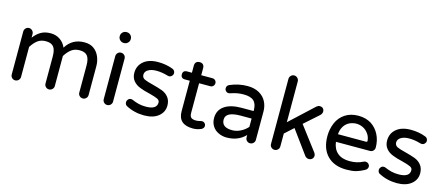

<svg xmlns="http://www.w3.org/2000/svg" viewBox="-49 -1258 4170 1807"><g transform="rotate(15 2035.5 -354.5)"><path d="M76.2 -39.1V-458Q76.2 -476.6 89.4 -490.2Q102.5 -503.9 121.1 -503.9Q139.6 -503.9 153.3 -490.2Q167 -476.6 167 -458V-421.9Q197.3 -462.9 236.3 -485.8Q275.4 -508.8 332 -508.8Q384.8 -508.8 424.3 -481Q463.9 -453.1 481.4 -409.2Q542 -508.8 661.1 -508.8Q717.8 -508.8 753.9 -481.4Q789.1 -455.1 807.1 -412.1Q825.2 -369.1 825.2 -320.3V-39.1Q825.2 -20.5 811.5 -7.3Q797.9 5.9 779.3 5.9Q760.7 5.9 747.6 -7.3Q734.4 -20.5 734.4 -39.1V-302.7Q734.4 -368.2 711.4 -396.5Q688.5 -424.8 635.7 -424.8Q588.9 -424.8 556.6 -400.9Q524.4 -377 496.1 -332V-39.1Q496.1 -20.5 482.4 -7.3Q468.8 5.9 450.2 5.9Q431.6 5.9 418.5 -7.3Q405.3 -20.5 405.3 -39.1V-302.7Q405.3 -368.2 382.3 -396.5Q359.4 -424.8 306.6 -424.8Q259.8 -424.8 227.5 -400.9Q195.3 -377 167 -332V-39.1Q167 -20.5 153.3 -7.3Q139.6 5.9 121.1 5.9Q102.5 5.9 89.4 -7.3Q76.2 -20.5 76.2 -39.1Z M972.7 -39.1V-458Q972.7 -476.6 985.8 -490.2Q999 -503.9 1017.6 -503.9Q1037.1 -503.9 1050.3 -490.7Q1063.5 -477.5 1063.5 -458V-39.1Q1063.5 -20.5 1049.8 -7.3Q1036.1 5.9 1017.6 5.9Q999 5.9 985.8 -7.3Q972.7 -20.5 972.7 -39.1ZM964.8 -653.3Q964.8 -673.8 980 -689Q995.1 -704.1 1015.6 -704.1H1021.5Q1042 -704.1 1057.1 -689Q1072.3 -673.8 1072.3 -653.3V-649.4Q1072.3 -628.9 1057.1 -613.8Q1042 -598.6 1021.5 -598.6H1015.6Q995.1 -598.6 980 -613.8Q964.8 -628.9 964.8 -649.4Z M1199.2 -33.2Q1182.6 -44.9 1182.6 -66.4Q1182.6 -82 1193.8 -94.2Q1205.1 -106.4 1221.7 -106.4Q1231.4 -106.4 1239.3 -102.5Q1272.5 -87.9 1303.7 -80.6Q1335 -73.2 1372.1 -73.2Q1479.5 -73.2 1479.5 -141.6Q1479.5 -163.1 1456.1 -174.8Q1431.6 -186.5 1374 -201.2Q1317.4 -213.9 1279.3 -229.5Q1237.3 -245.1 1211.9 -276.4Q1186.5 -307.6 1186.5 -353.5Q1186.5 -422.9 1237.3 -465.8Q1288.1 -508.8 1377.9 -508.8Q1456.1 -508.8 1519.5 -484.4Q1533.2 -480.5 1541 -469.7Q1548.8 -459 1548.8 -446.3Q1548.8 -430.7 1537.1 -418.5Q1525.4 -406.2 1508.8 -406.2L1496.1 -408.2Q1437.5 -425.8 1384.8 -425.8Q1334 -425.8 1303.7 -407.2Q1273.4 -388.7 1273.4 -358.4Q1273.4 -330.1 1299.8 -316.4Q1328.1 -303.7 1384.8 -290Q1437.5 -276.4 1478.5 -261.7Q1518.6 -246.1 1543 -214.4Q1567.4 -182.6 1567.4 -134.8Q1567.4 -71.3 1516.6 -30.3Q1465.8 10.7 1377.9 10.7Q1281.2 10.7 1199.2 -33.2Z M1710 -119.1V-416H1661.1Q1642.6 -416 1632.3 -426.3Q1622.1 -436.5 1622.1 -455.1Q1622.1 -473.6 1632.3 -483.9Q1642.6 -494.1 1661.1 -494.1H1710V-563.5Q1710 -585.9 1722.2 -597.7Q1734.4 -609.4 1755.9 -609.4Q1777.3 -609.4 1789.1 -597.2Q1800.8 -585 1800.8 -563.5V-494.1H1910.2Q1926.8 -494.1 1938 -482.9Q1949.2 -471.7 1949.2 -455.1Q1949.2 -439.5 1938 -427.7Q1926.8 -416 1910.2 -416H1800.8V-127Q1800.8 -92.8 1816.4 -81.1Q1832 -69.3 1863.3 -69.3Q1883.8 -69.3 1902.3 -75.2Q1904.3 -75.2 1905.3 -76.2Q1915 -78.1 1921.9 -78.1Q1936.5 -78.1 1947.3 -67.4Q1958 -56.6 1958 -42Q1958 -19.5 1934.6 -6.8Q1896.5 10.7 1853.5 10.7Q1710 10.7 1710 -119.1Z M2102.5 -6.8Q2064.5 -24.4 2043 -58.6Q2021.5 -92.8 2021.5 -136.7Q2021.5 -212.9 2080.6 -254.4Q2139.6 -295.9 2247.1 -295.9H2364.3V-302.7Q2364.3 -365.2 2333.5 -394Q2302.7 -422.9 2234.4 -422.9Q2199.2 -422.9 2170.9 -417.5Q2142.6 -412.1 2104.5 -399.4L2091.8 -397.5Q2077.1 -397.5 2065.9 -408.7Q2054.7 -419.9 2054.7 -435.5Q2054.7 -462.9 2081.1 -473.6Q2163.1 -508.8 2250 -508.8Q2317.4 -508.8 2365.2 -481.4Q2410.2 -455.1 2432.6 -411.6Q2455.1 -368.2 2455.1 -315.4V-39.1Q2455.1 -20.5 2441.4 -7.3Q2427.7 5.9 2409.2 5.9Q2390.6 5.9 2377.4 -7.3Q2364.3 -20.5 2364.3 -39.1V-62.5Q2293.9 10.7 2181.6 10.7Q2139.6 10.7 2102.5 -6.8ZM2214.8 -69.3Q2256.8 -69.3 2296.4 -89.4Q2335.9 -109.4 2364.3 -141.6V-222.7H2258.8Q2112.3 -222.7 2112.3 -146.5Q2112.3 -69.3 2214.8 -69.3Z M2602.5 -39.1V-672.9Q2602.5 -691.4 2615.7 -705.1Q2628.9 -718.8 2647.5 -718.8Q2666 -718.8 2679.7 -705.1Q2693.4 -691.4 2693.4 -672.9V-275.4L2923.8 -489.3Q2939.5 -502 2954.1 -502Q2975.6 -502 2986.8 -490.2Q2998 -478.5 2998 -458Q2998 -442.4 2981.4 -423.8L2840.8 -298.8L3017.6 -65.4Q3027.3 -50.8 3027.3 -38.1Q3027.3 -18.6 3014.2 -6.3Q3001 5.9 2981.4 5.9Q2971.7 5.9 2961.4 1Q2951.2 -3.9 2944.3 -12.7L2777.3 -241.2L2693.4 -165V-39.1Q2693.4 -20.5 2679.7 -7.3Q2666 5.9 2647.5 5.9Q2628.9 5.9 2615.7 -7.3Q2602.5 -20.5 2602.5 -39.1Z M3095.7 -249Q3095.7 -315.4 3121.1 -377Q3147.5 -438.5 3201.2 -473.6Q3254.9 -508.8 3330.1 -508.8Q3402.3 -508.8 3456.1 -475.6Q3506.8 -442.4 3535.2 -386.2Q3563.5 -330.1 3563.5 -261.7Q3563.5 -243.2 3550.8 -230Q3538.1 -216.8 3517.6 -216.8H3187.5Q3196.3 -147.5 3239.7 -110.8Q3283.2 -74.2 3357.4 -74.2Q3396.5 -74.2 3427.2 -81.5Q3458 -88.9 3489.3 -104.5Q3496.1 -108.4 3506.8 -108.4Q3522.5 -108.4 3534.7 -97.2Q3546.9 -85.9 3546.9 -69.3Q3546.9 -46.9 3520.5 -32.2Q3479.5 -9.8 3442.4 0.5Q3405.3 10.7 3349.6 10.7Q3229.5 10.7 3162.6 -57.6Q3095.7 -126 3095.7 -249ZM3460.9 -291Q3473.6 -291 3472.7 -303.7Q3468.8 -342.8 3449.2 -369.1Q3427.7 -400.4 3396 -416Q3364.3 -431.6 3330.1 -431.6Q3298.8 -431.6 3264.6 -417Q3230.5 -400.4 3210.4 -367.7Q3190.4 -335 3187.5 -291Z M3662.1 -33.2Q3645.5 -44.9 3645.5 -66.4Q3645.5 -82 3656.7 -94.2Q3668 -106.4 3684.6 -106.4Q3694.3 -106.4 3702.1 -102.5Q3735.4 -87.9 3766.6 -80.6Q3797.9 -73.2 3835 -73.2Q3942.4 -73.2 3942.4 -141.6Q3942.4 -163.1 3918.9 -174.8Q3894.5 -186.5 3836.9 -201.2Q3780.3 -213.9 3742.2 -229.5Q3700.2 -245.1 3674.8 -276.4Q3649.4 -307.6 3649.4 -353.5Q3649.4 -422.9 3700.2 -465.8Q3751 -508.8 3840.8 -508.8Q3918.9 -508.8 3982.4 -484.4Q3996.1 -480.5 4003.9 -469.7Q4011.7 -459 4011.7 -446.3Q4011.7 -430.7 4000 -418.5Q3988.3 -406.2 3971.7 -406.2L3959 -408.2Q3900.4 -425.8 3847.7 -425.8Q3796.9 -425.8 3766.6 -407.2Q3736.3 -388.7 3736.3 -358.4Q3736.3 -330.1 3762.7 -316.4Q3791 -303.7 3847.7 -290Q3900.4 -276.4 3941.4 -261.7Q3981.4 -246.1 4005.9 -214.4Q4030.3 -182.6 4030.3 -134.8Q4030.3 -71.3 3979.5 -30.3Q3928.7 10.7 3840.8 10.7Q3744.1 10.7 3662.1 -33.2Z"/></g></svg>

Font: jf-openhuninn-2.0
Style: Regular
Weight: 400
Designer: [Kosugi Maru]
Designed by MOTOYA      

[Varela Round]
Joe Prince (Latin component); Avraham Cornfeld (Hebrew component)
Foundry: justfont CO.,LTD.
Version: 2.0